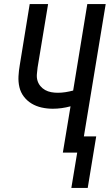

<svg xmlns="http://www.w3.org/2000/svg" viewBox="-20 -755 543 950"><path d="M333 175 362 0H291L329 -229Q307 -223 285 -220Q263 -217 241 -217Q213 -217 186 -223Q159 -229 136.5 -242.5Q114 -256 98 -277Q82 -298 76 -324Q70 -350 71.5 -378Q73 -406 78 -434L127 -735H218L166 -421Q164 -405 162.5 -388Q161 -371 165.5 -356Q170 -341 180 -329Q190 -317 203.5 -309.5Q217 -302 233 -299Q249 -296 266 -296Q285 -296 304 -299Q323 -302 342 -307L412 -735H503L395 -80H456L414 175Z"/></svg>

Font: Iosevka Curly Medium
Style: Italic
Weight: 500
Italic angle: -9°
Monospace: yes
Designer: Belleve Invis
Foundry: Belleve Invis
Version: Version 22.1.2; ttfautohint (v1.8.4)